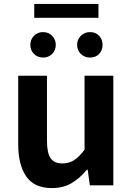

<svg xmlns="http://www.w3.org/2000/svg" viewBox="-20 -947 677 981"><path d="M245 14Q155 14 114 -45.5Q73 -105 73 -210V-560H220V-229Q220 -164 239 -138Q258 -112 298 -112Q333 -112 358.5 -128.5Q384 -145 412 -182V-560H559V0H439L428 -80H424Q389 -37 346 -11.5Q303 14 245 14ZM200 -653Q172 -653 153.5 -671.5Q135 -690 135 -718Q135 -745 153.5 -764Q172 -783 200 -783Q228 -783 246.5 -764Q265 -745 265 -718Q265 -690 246.5 -671.5Q228 -653 200 -653ZM155 -856V-927H483V-856ZM440 -653Q412 -653 393 -671.5Q374 -690 374 -718Q374 -745 393 -764Q412 -783 440 -783Q469 -783 486.5 -764Q504 -745 504 -718Q504 -690 486.5 -671.5Q469 -653 440 -653Z"/></svg>

Font: Source Han Sans CN Bold
Style: Bold
Weight: 700
Designer: Ryoko NISHIZUKA 西塚涼子 (kana & ideographs); Paul D. Hunt (Latin, Greek & Cyrillic); Wenlong ZHANG 张文龙 (bopomofo); Sandoll 
Foundry: Adobe Systems Incorporated
Version: Version 1.00;May 30, 2023;FontCreator 11.5.0.2422 32-bit